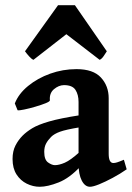

<svg xmlns="http://www.w3.org/2000/svg" viewBox="-20 -712 514 746"><path d="M472.2 -54.2Q446.3 -36.1 417.5 -20.8Q388.7 -5.4 365 4.2Q341.3 13.7 329.6 13.7Q310.1 13.7 297.6 -10.5Q285.2 -34.7 285.2 -75.7V-315.9Q285.2 -344.2 273.2 -362.8Q261.2 -381.3 228.5 -381.3Q208 -380.9 189.7 -365.5Q171.4 -350.1 173.8 -322.3Q174.3 -317.9 157.5 -311Q140.6 -304.2 117.2 -297.4Q93.8 -290.5 73.7 -286.4Q53.7 -282.2 48.3 -283.7L37.6 -310.1Q52.2 -347.7 89.1 -377.9Q126 -408.2 175 -425.8Q224.1 -443.4 277.3 -443.4Q342.3 -443.4 372.3 -410.6Q402.3 -377.9 402.3 -330.6V-114.7Q402.3 -78.6 420.4 -78.6Q426.8 -78.6 434.8 -81.1Q442.9 -83.5 461.4 -91.3ZM289.6 -217.3Q235.8 -208.5 213.1 -200.2Q190.4 -191.9 178.7 -180.2Q166.5 -168 159.2 -154.5Q151.9 -141.1 151.9 -122.1Q151.9 -91.3 166.7 -80.8Q181.6 -70.3 193.4 -70.3Q209.5 -70.3 231.7 -79.8Q253.9 -89.4 289.6 -121.6L293.5 -66.4Q250.5 -20 207.8 -3.2Q165 13.7 134.3 13.7Q108.4 13.7 84 1.7Q59.6 -10.3 44.2 -34.2Q28.8 -58.1 28.8 -94.2Q28.8 -124.5 40 -146.5Q51.3 -168.5 67.9 -185.1Q83 -200.2 105.5 -213.9Q127.9 -227.5 170.7 -240Q213.4 -252.4 289.6 -264.2ZM395 -512.7Q389.6 -503.9 382.3 -493.4Q375 -482.9 367.2 -479.5L237.8 -579.1L109.9 -479.5Q102.1 -482.9 92.8 -493.4Q83.5 -503.9 77.1 -512.7L205.6 -691.9H271Z"/></svg>

Font: Namdhinggo
Style: Bold
Weight: 700
Designer: Victor Gaultney
Foundry: SIL International
Version: Version 3.001